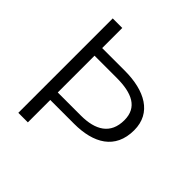

<svg xmlns="http://www.w3.org/2000/svg" viewBox="-190 -905 1067 1067"><g transform="rotate(45 343.5 -371.0)"><path d="M628 -387C628 -523 514 -584 356 -584H179V-742H104V0H179V-176H366C518 -176 628 -237 628 -387ZM550 -388C550 -279 475 -235 360 -235H179V-524H353C474 -524 550 -488 550 -388Z"/></g></svg>

Font: 18Franklin Light
Style: Regular
Weight: 300
Designer: Pablo Impallari, Rodrigo Fuenzalida (Modified by Dan O. Williams)
Version: Version 0.025;PS 000.025;hotconv 1.0.88;makeotf.lib2.5.64775